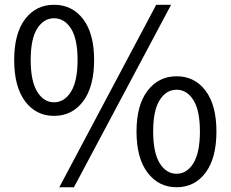

<svg xmlns="http://www.w3.org/2000/svg" viewBox="-20 -767 961 800"><path d="M205.1 -284.2Q129.9 -284.2 84.5 -345Q39.1 -405.8 39.1 -517.1Q39.1 -627.4 84.5 -687.3Q129.9 -747.1 205.1 -747.1Q280.8 -747.1 326.4 -687.3Q372.1 -627.4 372.1 -517.1Q372.1 -405.8 326.4 -345Q280.8 -284.2 205.1 -284.2ZM205.1 -340.8Q248.5 -340.8 275.9 -385Q303.2 -429.2 303.2 -517.1Q303.2 -605 275.9 -647.9Q248.5 -690.9 205.1 -690.9Q162.1 -690.9 135 -647.9Q107.9 -605 107.9 -517.1Q107.9 -429.2 135 -385Q162.1 -340.8 205.1 -340.8ZM227.1 13.2 630.9 -747.1H692.9L288.1 13.2ZM715.8 13.2Q641.1 13.2 595 -47.4Q548.8 -107.9 548.8 -219.2Q548.8 -329.1 595 -389.2Q641.1 -449.2 715.8 -449.2Q791 -449.2 836.4 -389.2Q881.8 -329.1 881.8 -219.2Q881.8 -107.9 836.4 -47.4Q791 13.2 715.8 13.2ZM715.8 -43Q758.8 -43 785.9 -87.2Q813 -131.3 813 -219.2Q813 -306.6 785.9 -349.9Q758.8 -393.1 715.8 -393.1Q672.4 -393.1 645.3 -349.9Q618.2 -306.6 618.2 -219.2Q618.2 -131.3 645.3 -87.2Q672.4 -43 715.8 -43Z"/></svg>

Font: `nÑOS CN Regular
Style: Regular
Weight: 400
Designer: Ryoko NISHIZUKA ¬âXZm¬º[P (kana & ideographs); Paul D. Hunt (Latin, Greek & Cyrillic); Wenlong ZHANG _ e¬á¬ü¬ô (bopomof
Foundry: Adobe Systems Incorporated
Version: Version 1.004;PS 1.004;hotconv 1.0.82;makeotf.lib2.5.63406